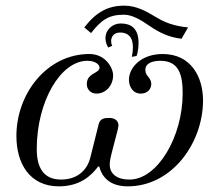

<svg xmlns="http://www.w3.org/2000/svg" viewBox="-20 -647 792 679"><path d="M278 -550 302 -530C338 -576 364 -595 418 -595C446 -595 475 -579 511 -554C540 -534 576 -515 622 -510L645 -550C596 -555 564 -567 534 -585C501 -605 464 -627 420 -627C362 -627 321 -605 278 -550ZM353 -512C353 -499 357 -488 363 -479L377 -485C374 -490 373 -496 373 -502C373 -514 380 -532 405 -532C430 -532 450 -519 450 -480C450 -471 449 -458 446 -446L463 -449C468 -463 470 -480 470 -495C470 -548 442 -564 407 -564C378 -564 353 -542 353 -512ZM38 -166C38 -69 85 12 188 12C263 12 303 -26 327 -58H331C341 -20 369 12 432 12C588 12 698 -141 698 -292C698 -373 657 -456 555 -456C479 -456 436 -408 436 -365C436 -342 449 -316 478 -316C505 -316 515 -336 515 -350C515 -361 510 -369 503 -377C496 -384 494 -394 494 -401C494 -419 512 -432 547 -432C612 -432 626 -384 626 -317C626 -163 537 -12 438 -12C387 -12 368 -38 368 -64C368 -77 372 -95 375 -106L395 -183C396 -186 399 -200 399 -203C399 -220 386 -230 367 -230C349 -230 334 -228 329 -208L299 -88C291 -56 263 -12 196 -12C134 -12 110 -54 110 -120C110 -288 194 -432 289 -432C318 -432 332 -418 332 -408C332 -399 324 -394 313 -388C291 -376 287 -363 287 -349C287 -332 300 -316 321 -316C354 -316 380 -344 380 -381C380 -406 354 -456 296 -456C147 -456 38 -317 38 -166Z"/></svg>

Font: Old Standard
Style: Italic
Weight: 400
Italic angle: -15.2°
Designer: Alexey Kryukov <alexios@thessalonica.org.ru>
Version: Version 2.0